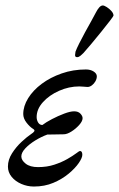

<svg xmlns="http://www.w3.org/2000/svg" viewBox="-20 -668 435 702"><path d="M104 14Q80 14 58 4.5Q36 -5 22.5 -21.5Q9 -38 9 -59Q9 -84 24 -107.5Q39 -131 59 -149.5Q79 -168 94 -178Q102 -183 105 -187.5Q108 -192 102 -196Q89 -204 77 -219.5Q65 -235 65 -251Q65 -280 83 -309Q101 -338 132.5 -361.5Q164 -385 205.5 -399.5Q247 -414 294 -414Q311 -414 322.5 -406.5Q334 -399 334 -389Q334 -380 329 -371Q324 -362 316 -356Q308 -350 300 -350Q295 -350 287 -351Q279 -352 270 -352Q232 -352 196 -336Q160 -320 137 -294.5Q114 -269 114 -240Q114 -229 119.5 -220Q125 -211 135 -211Q148 -221 170 -232.5Q192 -244 214.5 -252.5Q237 -261 251 -261Q266 -261 274 -252.5Q282 -244 282 -236Q282 -225 269.5 -211Q257 -197 241 -187Q225 -177 213 -177Q199 -177 185 -176.5Q171 -176 153 -176Q131 -168 109 -154.5Q87 -141 72.5 -125.5Q58 -110 58 -96Q58 -82 74 -69.5Q90 -57 119 -57Q152 -57 179 -66Q206 -75 226 -86.5Q246 -98 258 -107Q270 -116 272 -116Q281 -116 281 -102Q281 -91 268 -72Q255 -53 231 -33Q207 -13 175 0.5Q143 14 104 14ZM262 -459Q254 -459 254.5 -467Q255 -475 256 -479Q260 -490 269.5 -509Q279 -528 291 -550Q303 -572 314 -591.5Q325 -611 331 -623Q336 -633 342.5 -640.5Q349 -648 356 -648Q361 -648 370.5 -642Q380 -636 387.5 -627.5Q395 -619 395 -611Q395 -609 382 -592Q369 -575 350 -551.5Q331 -528 313 -506.5Q295 -485 285 -474Q280 -469 274 -464Q268 -459 262 -459Z"/></svg>

Font: EB Garamond
Style: Italic
Weight: 400
Italic angle: -17.2°
Designer: Georg Duffner and Octavio Pardo
Foundry: Georg Duffner
Version: Version 1.001